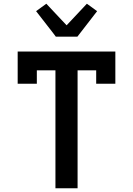

<svg xmlns="http://www.w3.org/2000/svg" viewBox="-20 -1012 715 1032"><path d="M278 0V-634H178V-562H75V-735H600V-562H497V-634H397V0ZM280 -815 265 -835 174 -952 229 -992 338 -876 447 -992 502 -952 396 -815Z"/></svg>

Font: Iosevka Book
Style: Bold
Weight: 700
Designer: Belleve Invis
Foundry: Belleve Invis
Version: Version 28.0.7; ttfautohint (v1.8.3)